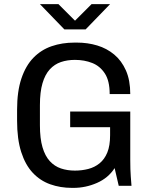

<svg xmlns="http://www.w3.org/2000/svg" viewBox="-20 -903 725 933"><path d="M330 10Q273 10 224 -7.5Q175 -25 139 -63.5Q103 -102 83 -164.5Q63 -227 63 -317V-370Q63 -459 84 -521.5Q105 -584 142.5 -622.5Q180 -661 231 -678.5Q282 -696 342 -696H354Q406 -696 452.5 -682Q499 -668 535 -638Q571 -608 592 -560.5Q613 -513 613 -446H513Q513 -510 489.5 -546Q466 -582 428 -597Q390 -612 344 -612Q307 -612 276 -601.5Q245 -591 222 -566Q199 -541 186.5 -498.5Q174 -456 174 -392V-294Q174 -230 186.5 -187.5Q199 -145 222 -120Q245 -95 276 -84.5Q307 -74 344 -74Q378 -74 409 -82Q440 -90 464 -109.5Q488 -129 501.5 -162Q515 -195 515 -246V-285H321V-361H613V-127Q613 -77 615.5 -45Q618 -13 619 0H557L537 -86Q506 -38 451 -14Q396 10 337 10ZM293 -760 174 -883H264L361 -786H328L425 -883H515L396 -760Z"/></svg>

Font: Chivo Medium
Style: Regular
Weight: 400
Version: Version 2.002